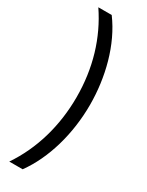

<svg xmlns="http://www.w3.org/2000/svg" viewBox="-260 -838 839 1094"><g transform="rotate(30 160.0 -291.5)"><path d="M266 -293C266 -472 219 -662 117 -799H29C127 -654 178 -483 178 -293C178 -105 127 72 29 216H117C213 84 266 -104 266 -293Z"/></g></svg>

Font: Noto Sans Sinhala UI Condensed Medium
Style: Regular
Weight: 500
Width: 3
Designer: Jelle Bosma - Monotype Design Team
Foundry: Monotype Imaging Inc.
Version: Version 2.006